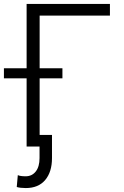

<svg xmlns="http://www.w3.org/2000/svg" viewBox="-39 -747 633 979"><path d="M521.5 -727.1V-667.5H163.1V-398.9H279.3V-347.7H163.1V-59.1H226.1V59.1Q226.1 129.9 191.4 170.9Q156.7 211.9 92.3 211.9Q64.5 211.9 46.4 206.5L51.8 146Q64.5 151.9 91.8 151.9Q124 151.9 143.3 127.4Q162.6 103 162.6 59.1V0H96.7V-347.7H-19V-398.9H96.7V-727.1Z"/></svg>

Font: Interop Light
Style: Regular
Weight: 300
Designer: Rasmus Andersson, Google, Jang Haemin
Foundry: jhaemin
Version: Version 1.007